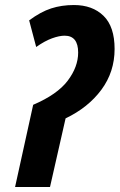

<svg xmlns="http://www.w3.org/2000/svg" viewBox="-20 -744 476 764"><path d="M179 0 241 -273Q331 -316 383.5 -387Q436 -458 436 -549Q436 -638 392 -681Q348 -724 274 -724Q225 -724 183.5 -710.5Q142 -697 96 -663L124 -557Q158 -581 187 -591.5Q216 -602 237 -602Q291 -602 291 -535Q291 -478 249.5 -423Q208 -368 112 -327L40 0Z"/></svg>

Font: Noto Sans UI Condensed ExtraBold
Style: Italic
Weight: 800
Width: 3
Designer: Monotype Design Team
Foundry: Monotype Imaging Inc.
Version: 1.001